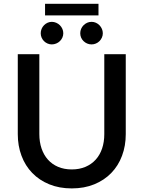

<svg xmlns="http://www.w3.org/2000/svg" viewBox="-20 -1014 780 1042"><path d="M369.5 -94.5C341.8 -94.5 317.1 -99.2 295.2 -108.5C273.4 -117.8 255 -130.9 240 -147.8C225 -164.6 213.5 -184.8 205.5 -208.3C197.5 -231.8 193.5 -257.8 193.5 -286.5V-720H76.5V-286C76.5 -243.7 83.2 -204.5 96.8 -168.5C110.2 -132.5 129.7 -101.4 155 -75.3C180.3 -49.1 211.1 -28.6 247.2 -13.8C283.4 1.1 324.2 8.5 369.5 8.5C414.8 8.5 455.6 1.1 491.8 -13.8C527.9 -28.6 558.7 -49.1 584 -75.3C609.3 -101.4 628.8 -132.5 642.2 -168.5C655.8 -204.5 662.5 -243.7 662.5 -286V-720H546V-286C546 -257.3 542 -231.3 534 -207.8C526 -184.3 514.4 -164.2 499.2 -147.5C484.1 -130.8 465.6 -117.8 443.8 -108.5C421.9 -99.2 397.2 -94.5 369.5 -94.5ZM224.5 -993.5V-930.5H514.5V-993.5ZM323.5 -833.5C323.5 -841.8 321.8 -849.8 318.5 -857.3C315.2 -864.8 310.7 -871.3 305 -877C299.3 -882.7 292.7 -887.2 285 -890.5C277.3 -893.8 269.3 -895.5 261 -895.5C253 -895.5 245.3 -893.8 238 -890.5C230.7 -887.2 224.3 -882.7 218.8 -877C213.3 -871.3 208.9 -864.8 205.8 -857.3C202.6 -849.8 201 -841.8 201 -833.5C201 -825.2 202.6 -817.3 205.8 -810C208.9 -802.7 213.3 -796.2 218.8 -790.8C224.3 -785.2 230.7 -780.9 238 -777.8C245.3 -774.6 253 -773 261 -773C269.3 -773 277.3 -774.6 285 -777.8C292.7 -780.9 299.3 -785.2 305 -790.8C310.7 -796.2 315.2 -802.7 318.5 -810C321.8 -817.3 323.5 -825.2 323.5 -833.5ZM538 -833.5C538 -841.8 536.3 -849.8 533 -857.3C529.7 -864.8 525.2 -871.3 519.8 -877C514.2 -882.7 507.8 -887.2 500.5 -890.5C493.2 -893.8 485.3 -895.5 477 -895.5C468.3 -895.5 460.3 -893.8 453 -890.5C445.7 -887.2 439.2 -882.7 433.5 -877C427.8 -871.3 423.4 -864.8 420.2 -857.3C417.1 -849.8 415.5 -841.8 415.5 -833.5C415.5 -825.2 417.1 -817.3 420.2 -810C423.4 -802.7 427.8 -796.2 433.5 -790.8C439.2 -785.2 445.7 -780.9 453 -777.8C460.3 -774.6 468.3 -773 477 -773C485.3 -773 493.2 -774.6 500.5 -777.8C507.8 -780.9 514.2 -785.2 519.8 -790.8C525.2 -796.2 529.7 -802.7 533 -810C536.3 -817.3 538 -825.2 538 -833.5Z"/></svg>

Font: Lato Semibold
Style: Regular
Weight: 600
Designer: Lukasz Dziedzic
Foundry: tyPoland Lukasz Dziedzic
Version: Version 2.006; 2014-01-15